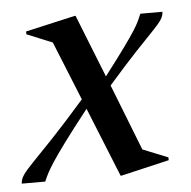

<svg xmlns="http://www.w3.org/2000/svg" viewBox="-43 -503 543 546"><g transform="rotate(-5 228.5 -230.0)"><path d="M-2 0Q-2 -12 7 -25Q16 -38 37.5 -60Q59 -82 96 -121Q133 -160 189 -224L121 -392L48 -422V-430L189 -462H192L263 -283Q299 -330 320 -359Q341 -388 351.5 -404.5Q362 -421 367 -431.5Q372 -442 376 -452H439Q439 -441 431.5 -429.5Q424 -418 405.5 -399Q387 -380 355 -346Q323 -312 274 -256L348 -67L420 -38V-30L283 2H280L200 -196Q156 -140 131 -106Q106 -72 94 -53.5Q82 -35 76 -23.5Q70 -12 65 0Z"/></g></svg>

Font: Spectral Medium
Style: Italic
Weight: 500
Italic angle: -10°
Designer: Jean-Baptiste Levee
Foundry: Production Type
Version: Version 2.001